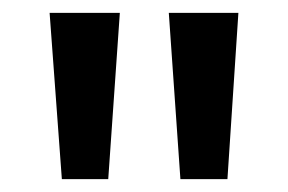

<svg xmlns="http://www.w3.org/2000/svg" viewBox="-20 -734 447 298"><path d="M166 -714 148 -456H76L57 -714ZM350 -714 333 -456H260L242 -714Z"/></svg>

Font: Noto Sans Georgian Condensed Medium
Style: Regular
Weight: 500
Width: 3
Designer: Monotype Design Team, Akaki Razmadze
Foundry: Google LLC
Version: Version 2.005; ttfautohint (v1.8.4.7-5d5b)